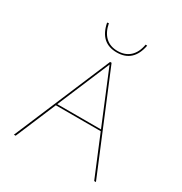

<svg xmlns="http://www.w3.org/2000/svg" viewBox="-195 -995 1076 1137"><g transform="rotate(30 343.5 -426.5)"><path d="M498 -275H191L75 0H63L341 -658H351L624 0H612ZM494 -285 346 -643 195 -285ZM209 -851 220 -853Q231 -796 263 -766Q295 -736 346 -736Q397 -736 429.5 -765.5Q462 -795 472 -852L483 -851Q459 -726 346 -726Q233 -726 209 -851Z"/></g></svg>

Font: Ysabeau Hairline
Style: Regular
Weight: 100
Designer: Christian Thalmann (Catharsis Fonts)
Version: Version 0.003